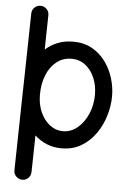

<svg xmlns="http://www.w3.org/2000/svg" viewBox="-61 -755 705 1026"><g transform="rotate(5 291.0 -242.5)"><path d="M304.7 -534.7Q363.3 -534.7 406.7 -510.3Q450.2 -485.8 479.2 -445.8Q508.3 -405.8 522.7 -357.9Q537.1 -310.1 537.1 -262.7Q537.1 -210.9 521.2 -157.7Q505.4 -104.5 474.1 -60.1Q442.9 -15.6 397.2 11.5Q351.6 38.6 291.5 38.6Q247.6 38.6 211.4 23.2Q175.3 7.8 147.5 -18.1L143.6 178.7Q143.1 197.8 129.6 211.2Q116.2 224.6 97.2 224.1Q78.1 223.6 64.7 210Q51.3 196.3 51.8 177.2L59.6 -227.1Q59.6 -232.4 59.6 -237.3Q59.6 -250 60.5 -262.7L68.4 -665.5Q68.8 -684.6 82.5 -697.8Q96.2 -710.9 115.2 -710.4Q134.3 -710 147.5 -696.5Q160.6 -683.1 160.2 -664.1L156.7 -479.5Q185.1 -504.9 221.9 -519.8Q258.8 -534.7 304.7 -534.7ZM304.7 -442.9Q258.3 -442.9 223.9 -415.5Q189.5 -388.2 170.9 -341.6Q152.3 -294.9 152.3 -237.3Q152.3 -184.1 171.1 -142.6Q189.9 -101.1 221.4 -77.1Q252.9 -53.2 291.5 -53.2Q334 -53.2 368.9 -82Q403.8 -110.8 424.6 -158.7Q445.3 -206.5 445.3 -262.7Q445.3 -312 427.7 -353Q410.2 -394 378.4 -418.5Q346.7 -442.9 304.7 -442.9Z"/></g></svg>

Font: Mikhak-DS2-FD Medium
Style: Regular
Weight: 500
Designer: Amin Abedi
Version: Version 3.4